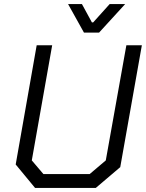

<svg xmlns="http://www.w3.org/2000/svg" viewBox="-20 -922 716 942"><path d="M57 -115 160 -700H236L136 -135L193 -68H420L499 -135L600 -700H676L570 -102L450 0H152ZM314 -902H382L431 -812H437L518 -902H594L466 -762H392Z"/></svg>

Font: Chakra Petch
Style: Italic
Weight: 400
Italic angle: -10°
Designer: Katatrad Aksorn Co.,Ltd.
Foundry: Cadson Demak Co.,Ltd.
Version: Version 1.000; ttfautohint (v1.6)